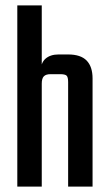

<svg xmlns="http://www.w3.org/2000/svg" viewBox="-20 -689 405 709"><path d="M321.8 0H231.6V-386Q231.6 -404.1 226 -409.6Q220.4 -415.1 201.9 -415.1H166.7Q149.7 -415.1 142 -407.3Q134.2 -399.5 134.2 -380.3V-350.2H129.7V-420.4Q129.7 -456.1 147.7 -472Q165.7 -487.9 196.1 -487.9H231.5Q278 -487.9 299.9 -465.4Q321.8 -442.8 321.8 -399.5ZM134.2 0H43.9V-669H134.2Z"/></svg>

Font: Teko Variable Light
Style: Regular
Weight: 300
Designer: Manushi Parikh, Jonny Pinhorn
Foundry: Indian Type Foundry
Version: Version 3.000